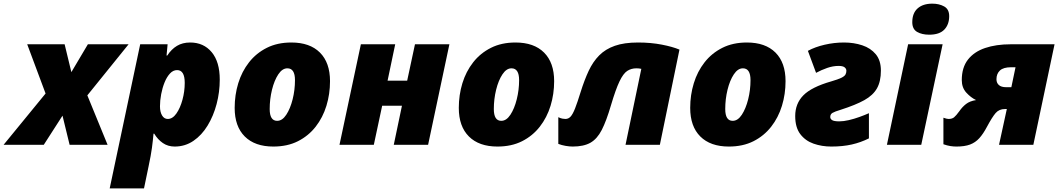

<svg xmlns="http://www.w3.org/2000/svg" viewBox="-78 -797 5837 1057"><path d="M-58.1 0 172.9 -282.2 71.8 -553.2H277.8L314.9 -399.9L405.8 -553.2H629.9L402.8 -272L514.2 0H305.2L266.1 -160.2L163.1 0Z M525.9 240.2 693.8 -553.2H844.7L838.9 -491.2H842.8Q865.7 -526.4 896.5 -544.7Q927.2 -563 968.8 -563Q1043 -563 1087.4 -509.8Q1131.8 -456.5 1131.8 -358.9Q1131.8 -290 1114.5 -224.4Q1097.2 -158.7 1064.9 -105.7Q1032.7 -52.7 986.8 -21.5Q940.9 9.8 883.8 9.8Q846.7 9.8 818.6 -9.5Q790.5 -28.8 771 -61H767.1Q763.7 -22 758.5 16.8Q753.4 55.7 739.7 120.1L714.8 240.2ZM845.7 -142.1Q872.1 -142.1 893.1 -172.1Q914.1 -202.1 926.5 -247.8Q939 -293.5 939 -340.8Q939 -411.1 897 -411.1Q875 -411.1 857.7 -392.3Q840.3 -373.5 828.1 -343.5Q815.9 -313.5 809.3 -278.6Q802.7 -243.7 802.7 -211.9Q802.7 -180.7 814.2 -161.4Q825.7 -142.1 845.7 -142.1Z M1426.8 9.8Q1325.2 9.8 1269.5 -45.7Q1213.9 -101.1 1213.9 -203.1Q1213.9 -273.9 1233.6 -338.6Q1253.4 -403.3 1293 -453.9Q1332.5 -504.4 1390.9 -533.7Q1449.2 -563 1525.9 -563Q1627.9 -563 1683.3 -507.6Q1738.8 -452.1 1738.8 -350.1Q1738.8 -279.3 1719 -214.6Q1699.2 -149.9 1659.7 -99.4Q1620.1 -48.8 1562 -19.5Q1503.9 9.8 1426.8 9.8ZM1447.8 -131.8Q1476.1 -131.8 1498 -165.3Q1520 -198.7 1533 -250.2Q1545.9 -301.8 1545.9 -356Q1545.9 -420.9 1503.9 -420.9Q1476.1 -420.9 1454.1 -387.7Q1432.1 -354.5 1419.4 -303Q1406.7 -251.5 1406.7 -196.8Q1406.7 -131.8 1447.8 -131.8Z M1791 0 1908.7 -553.2H2097.7L2055.7 -353H2163.6L2206.5 -553.2H2396L2278.8 0H2089.8L2134.8 -214.8H2025.9L1980 0Z M2660.6 9.8Q2559.1 9.8 2503.4 -45.7Q2447.8 -101.1 2447.8 -203.1Q2447.8 -273.9 2467.5 -338.6Q2487.3 -403.3 2526.9 -453.9Q2566.4 -504.4 2624.8 -533.7Q2683.1 -563 2759.8 -563Q2861.8 -563 2917.2 -507.6Q2972.7 -452.1 2972.7 -350.1Q2972.7 -279.3 2952.9 -214.6Q2933.1 -149.9 2893.6 -99.4Q2854 -48.8 2795.9 -19.5Q2737.8 9.8 2660.6 9.8ZM2681.6 -131.8Q2710 -131.8 2731.9 -165.3Q2753.9 -198.7 2766.8 -250.2Q2779.8 -301.8 2779.8 -356Q2779.8 -420.9 2737.8 -420.9Q2710 -420.9 2688 -387.7Q2666 -354.5 2653.3 -303Q2640.6 -251.5 2640.6 -196.8Q2640.6 -131.8 2681.6 -131.8Z M3074.7 9.8Q3057.6 9.8 3035.9 6.1Q3014.2 2.4 2995.6 -4.9V-151.9Q3008.3 -145.5 3018.3 -143.8Q3028.3 -142.1 3034.7 -142.1Q3051.3 -142.1 3063.2 -155Q3075.2 -168 3087.9 -200.2Q3100.6 -232.4 3118.7 -291Q3139.2 -356.4 3162.8 -407Q3186.5 -457.5 3220.9 -492.2Q3255.4 -526.9 3306.9 -544.9Q3358.4 -563 3434.6 -563Q3505.4 -563 3565.4 -551.3Q3625.5 -539.6 3662.6 -523.9L3554.7 0H3365.7L3452.6 -418Q3439.5 -420.9 3425.8 -420.9Q3397 -420.9 3375 -406.5Q3353 -392.1 3332.3 -348.6Q3311.5 -305.2 3285.6 -217.8Q3260.3 -131.3 3234.9 -81.8Q3209.5 -32.2 3172.4 -11.2Q3135.3 9.8 3074.7 9.8Z M3934.6 9.8Q3833 9.8 3777.3 -45.7Q3721.7 -101.1 3721.7 -203.1Q3721.7 -273.9 3741.5 -338.6Q3761.2 -403.3 3800.8 -453.9Q3840.3 -504.4 3898.7 -533.7Q3957 -563 4033.7 -563Q4135.7 -563 4191.2 -507.6Q4246.6 -452.1 4246.6 -350.1Q4246.6 -279.3 4226.8 -214.6Q4207 -149.9 4167.5 -99.4Q4127.9 -48.8 4069.8 -19.5Q4011.7 9.8 3934.6 9.8ZM3955.6 -131.8Q3983.9 -131.8 4005.9 -165.3Q4027.8 -198.7 4040.8 -250.2Q4053.7 -301.8 4053.7 -356Q4053.7 -420.9 4011.7 -420.9Q3983.9 -420.9 3961.9 -387.7Q3939.9 -354.5 3927.2 -303Q3914.6 -251.5 3914.6 -196.8Q3914.6 -131.8 3955.6 -131.8Z M4498.5 9.8Q4446.3 9.8 4400.9 -6.1Q4355.5 -22 4327.6 -58.8Q4299.8 -95.7 4299.8 -158.2Q4299.8 -226.6 4344.7 -272.2Q4389.6 -317.9 4498.5 -349.1Q4535.6 -359.9 4553.2 -368.4Q4570.8 -377 4576.2 -386.2Q4581.5 -395.5 4581.5 -407.2Q4581.5 -418.5 4571.8 -426.3Q4562 -434.1 4538.6 -434.1Q4507.8 -434.1 4475.6 -422.9Q4443.4 -411.6 4414.6 -396L4369.6 -517.1Q4409.2 -538.6 4461.9 -550.8Q4514.6 -563 4568.4 -563Q4622.6 -563 4668.9 -547.6Q4715.3 -532.2 4743.4 -498.3Q4771.5 -464.4 4771.5 -408.2Q4771.5 -349.1 4750 -310.8Q4728.5 -272.5 4680.2 -245.6Q4631.8 -218.8 4550.8 -192.9Q4516.6 -182.6 4504.6 -175.3Q4492.7 -168 4492.7 -152.8Q4492.7 -142.1 4503.4 -135.5Q4514.2 -128.9 4542.5 -128.9Q4565.9 -128.9 4595.2 -135.7Q4624.5 -142.6 4653.6 -153.1Q4682.6 -163.6 4705.6 -173.8V-35.2Q4660.6 -12.7 4611.1 -1.5Q4561.5 9.8 4498.5 9.8Z M5037.6 -606Q4997.6 -606 4970.9 -621.3Q4944.3 -636.7 4944.3 -674.8Q4944.3 -724.6 4973.6 -750.7Q5002.9 -776.9 5054.7 -776.9Q5092.3 -776.9 5119.9 -761.5Q5147.5 -746.1 5147.5 -708Q5147.5 -662.1 5120.6 -634Q5093.8 -606 5037.6 -606ZM4804.7 0 4921.4 -553.2H5111.3L4993.7 0Z M5187.5 9.8Q5170.9 9.8 5153.8 7.1Q5136.7 4.4 5115.7 -2.9V-148.9Q5124.5 -145.5 5132.3 -143.8Q5140.1 -142.1 5143.6 -142.1Q5163.1 -142.1 5174.3 -151.1Q5185.5 -160.2 5203.6 -185.1Q5219.2 -208 5240.2 -224.4Q5261.2 -240.7 5295.4 -246.1Q5266.6 -259.8 5241.7 -287.1Q5216.8 -314.5 5216.8 -356Q5216.8 -425.3 5250.7 -468.8Q5284.7 -512.2 5345.2 -532.7Q5405.8 -553.2 5485.8 -553.2H5727.5L5610.8 0H5421.9L5464.8 -196.8H5454.6Q5422.4 -196.8 5403.3 -174.8Q5384.3 -152.8 5355.5 -99.1Q5335 -60.1 5313.2 -36.1Q5291.5 -12.2 5262 -1.2Q5232.4 9.8 5187.5 9.8ZM5461.4 -316.9H5489.7L5512.7 -426.8H5488.8Q5445.8 -426.8 5426.8 -408.9Q5407.7 -391.1 5407.7 -360.8Q5407.7 -340.8 5420.9 -328.9Q5434.1 -316.9 5461.4 -316.9Z"/></svg>

Font: Open Sans ExtraBold
Style: Italic
Weight: 800
Italic angle: -12°
Designer: Monotype Design Team
Foundry: Monotype Imaging Inc.
Version: Version 3.000; ttfautohint (v1.8.4)